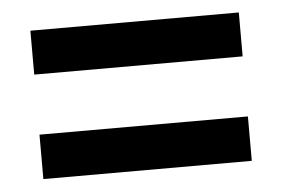

<svg xmlns="http://www.w3.org/2000/svg" viewBox="-34 -541 557 379"><g transform="rotate(-5 245.0 -352.0)"><path d="M38 -499H451V-412H38ZM38 -293H451V-205H38Z"/></g></svg>

Font: Noto Sans Display Medium Narrow
Style: Regular
Weight: 500
Width: 4
Designer: Monotype Design team
Foundry: Monotype Imaging Inc.
Version: Version 1.000